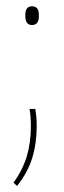

<svg xmlns="http://www.w3.org/2000/svg" viewBox="-20 -466 207 625"><path d="M76 -111.5H95Q96 -104.5 97.8 -89.2Q99.5 -74 99.5 -56Q99.5 0 85.2 47.2Q71 94.5 35.5 139.5L24 128.5Q54 87 67.2 42.8Q80.5 -1.5 80.5 -55.5Q80.5 -70 79.5 -84.2Q78.5 -98.5 76 -111.5ZM84 -384.5Q73.5 -384.5 68 -391.8Q62.5 -399 62.5 -413V-418Q62.5 -432 68 -438.8Q73.5 -445.5 84 -445.5Q95.5 -445.5 101 -438.8Q106.5 -432 106.5 -418V-413Q106.5 -399 101 -391.8Q95.5 -384.5 84 -384.5Z"/></svg>

Font: Anek Devanagari Thin
Style: Regular
Weight: 250
Designer: Kailash Malviya (Devanagari) & Yesha Goshar (Latin)
Foundry: Ek Type
Version: Version 1.003